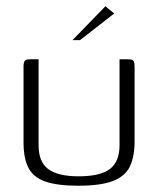

<svg xmlns="http://www.w3.org/2000/svg" viewBox="-20 -588 503 612"><path d="M103 -399V-125Q103 -71 134.5 -48.5Q166 -26 230 -26Q300 -26 330.5 -49.5Q361 -73 361 -125V-399Q362 -399 365.5 -399Q369 -399 373 -399Q377 -399 381 -399Q385 -399 386 -399Q396 -399 400.5 -397.5Q405 -396 407 -391Q409 -386 409 -375V-137Q409 -90 394.5 -58.5Q380 -27 341 -11.5Q302 4 229 4Q164 4 125.5 -9Q87 -22 71 -52.5Q55 -83 55 -134V-375Q55 -389 59 -394Q63 -399 75 -399Q82 -399 88.5 -399Q95 -399 103 -399ZM211 -460 316 -568 344 -545 235 -460Z"/></svg>

Font: Genos Light
Style: Regular
Weight: 300
Designer: Robert E. Leuschke
Foundry: Robert E. Leuschke
Version: Version 1.010